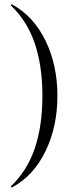

<svg xmlns="http://www.w3.org/2000/svg" viewBox="-20 -745 349 883"><path d="M35 117Q33 118 31 115.5Q29 113 31 111Q105 40 140 -63Q175 -166 175 -304Q175 -442 140 -545Q105 -648 31 -719Q29 -720 31 -723Q33 -726 35 -725Q134 -671 189 -558.5Q244 -446 244 -304Q244 -162 189 -49Q134 64 35 117Z"/></svg>

Font: Cormorant Garamond
Style: Regular
Weight: 400
Designer: Christian Thalmann (Catharsis Fonts)
Version: Version 3.000